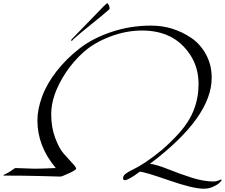

<svg xmlns="http://www.w3.org/2000/svg" viewBox="-24 -1042 1370 1170"><path d="M70 -18 186 -14Q228 -14 316 -18Q204 -151 204 -308Q204 -376 232.5 -453.5Q261 -531 320.5 -607.5Q380 -684 460.5 -746.5Q541 -809 655.5 -847.5Q770 -886 898 -886Q1031 -886 1143 -810Q1198 -772 1232 -709Q1266 -646 1266 -568Q1266 -327 890 -44Q931 -39 1000.5 -11Q1070 17 1143.5 40.5Q1217 64 1278 64Q1294 64 1307 58Q1320 52 1323 52Q1326 52 1326 56Q1326 60 1313.5 72Q1301 84 1274.5 96Q1248 108 1218 108Q1152 108 1005.5 57Q859 6 828 4Q759 56 736 56Q726 56 726 42.5Q726 29 742 16.5Q758 4 789 -10.5Q820 -25 863.5 -54Q907 -83 962 -128Q1016 -174 1072 -236Q1186 -364 1186 -530Q1186 -630 1136 -706.5Q1086 -783 1012.5 -819.5Q939 -856 841.5 -856Q744 -856 647 -819Q550 -782 486 -725Q422 -668 376 -598Q288 -464 288 -346Q288 -267 312 -202.5Q336 -138 364 -106Q392 -74 416 -48.5Q440 -23 440 -14.5Q440 -6 396 14Q352 34 345 34Q338 34 232 31Q126 28 0 28L-4 26Q-4 24 2 22Q26 11 42 0Q66 -18 70 -18ZM414 -804 608 -1004Q626 -1022 630 -1022Q634 -1022 639 -1010.5Q644 -999 644 -992Q644 -985 636 -980Q595 -944 530.5 -892.5Q466 -841 422 -802Q418 -794 413 -794Q408 -794 408 -796Z"/></svg>

Font: Miama
Style: Regular
Weight: 400
Italic angle: 16.5°
Designer: Linus Romer
Foundry: Linus Romer
Version: 0.32